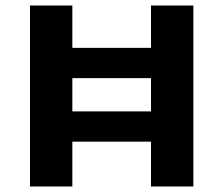

<svg xmlns="http://www.w3.org/2000/svg" viewBox="-20 -678 812 698"><path d="M529 0V-658H683V0ZM89 0V-658H243V0ZM140 -163V-273H628V-163ZM140 -394V-504H628V-394Z"/></svg>

Font: Ysabeau SC ExtraBold
Style: Regular
Weight: 800
Designer: Christian Thalmann (Catharsis Fonts)
Version: Version 2.001;gftools[0.9.30]; featfreeze: smcp